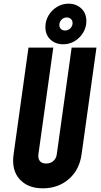

<svg xmlns="http://www.w3.org/2000/svg" viewBox="-20 -1009 547 1045"><path d="M505 -750 424 -169Q412 -83.5 354 -33.8Q296 16 213 16Q131.5 16 86.8 -33.5Q42 -83 54 -169L135 -750H270L189 -169Q186 -146.5 196.8 -132.8Q207.5 -119 231.5 -119Q255 -119 270.5 -132.8Q286 -146.5 289 -169L370 -750ZM323.5 -768Q282.5 -768 254.8 -793.5Q227 -819 227 -862Q227 -895.5 244 -924.5Q261 -953.5 289.8 -971.2Q318.5 -989 353 -989Q394.5 -989 422.2 -963.2Q450 -937.5 450 -894Q450 -860.5 432.8 -831.8Q415.5 -803 387 -785.5Q358.5 -768 323.5 -768ZM334 -843Q350.5 -843 362.8 -855Q375 -867 375 -883.5Q375 -897.5 365.8 -905.8Q356.5 -914 343 -914Q326.5 -914 314.8 -901.8Q303 -889.5 303 -873Q303 -859.5 311.8 -851.2Q320.5 -843 334 -843Z"/></svg>

Font: Mohave
Style: Bold Italic
Weight: 700
Italic angle: -8°
Designer: Gumpita Rahayu
Foundry: Tokotype
Version: Version 2.003; ttfautohint (v1.8.3)